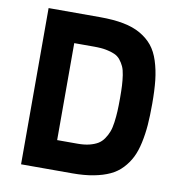

<svg xmlns="http://www.w3.org/2000/svg" viewBox="-78 -762 783 835"><g transform="rotate(10 313.0 -345.0)"><path d="M296.9 0H69.8V-689.9H296.9Q356 -689.9 400.4 -681.4Q444.8 -672.9 477.1 -654.3Q509.3 -635.7 530.3 -609.9Q551.3 -584 563.7 -545.2Q576.2 -506.3 581.1 -461.9Q585.9 -417.5 585.9 -357.9Q585.9 -304.7 582.8 -264.2Q579.6 -223.6 571.3 -185.1Q563 -146.5 549.1 -118.7Q535.2 -90.8 513.2 -67.4Q491.2 -43.9 460.9 -29.8Q430.7 -15.6 389.6 -7.8Q348.6 0 296.9 0ZM443.8 -357.9Q443.8 -391.1 442.6 -413.6Q441.4 -436 438 -459Q434.6 -481.9 428 -496.3Q421.4 -510.7 410.9 -523.9Q400.4 -537.1 384.5 -543.9Q368.7 -550.8 347.2 -554.9Q325.7 -559.1 296.9 -559.1H206.1V-130.9H296.9Q325.2 -130.9 347.2 -136.2Q369.1 -141.6 384.5 -150.6Q399.9 -159.7 410.9 -175.8Q421.9 -191.9 428.2 -208.7Q434.6 -225.6 438 -251Q441.4 -276.4 442.6 -300.3Q443.8 -324.2 443.8 -357.9Z"/></g></svg>

Font: TitilliumText25L
Style: 999 wt
Weight: 900
Designer: Accademia di Belle Arti di Urbino and others
Foundry: Accademia di Belle Arti di Urbino and others.
Version: Version 25.000